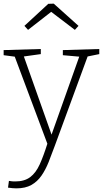

<svg xmlns="http://www.w3.org/2000/svg" viewBox="-26 -797 565 1054"><path d="M18 233 23 196Q33 198 41.5 198.5Q50 199 58 199Q108 199 139.5 175.5Q171 152 192 105.5Q213 59 234 -8L55 -486L-6 -494V-522L198 -528V-500L105 -487L257 -58L409 -486L319 -494V-522L519 -528V-500L455 -487L275 3Q258 50 241 92.5Q224 135 201.5 167.5Q179 200 146 218.5Q113 237 64 237Q45 237 18 233ZM128 -633 108 -655 239 -776 269 -777 405 -655 385 -633 255 -732Z"/></svg>

Font: Bitter Light
Style: Regular
Weight: 300
Designer: Sol Matas, and Bitter project Authors
Foundry: Sol Matas
Version: Version 2.001